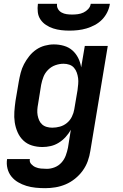

<svg xmlns="http://www.w3.org/2000/svg" viewBox="-20 -760 640 1003"><path d="M216 223Q191 223 166 220.5Q141 218 118 211Q95 204 74.5 192Q54 180 39.5 162Q25 144 19 120Q13 96 17 71H136Q133 86 143 97Q153 108 166 113.5Q179 119 194 120.5Q209 122 225 122Q245 122 265.5 114Q286 106 301 89.5Q316 73 323.5 52.5Q331 32 335 12L350 -82Q339 -62 323 -44.5Q307 -27 287 -14.5Q267 -2 245 3Q223 8 202 8Q173 8 147 0Q121 -8 102 -26Q83 -44 72 -69Q61 -94 57 -121Q53 -148 55 -176.5Q57 -205 61 -233L78 -333Q82 -356 88 -379.5Q94 -403 105.5 -425Q117 -447 133 -467Q149 -487 169.5 -501Q190 -515 214 -521.5Q238 -528 261 -528Q289 -528 314.5 -520.5Q340 -513 358.5 -496.5Q377 -480 388.5 -457Q400 -434 404 -408L423 -520H543L452 28Q448 55 438.5 81.5Q429 108 412 131.5Q395 155 372 173.5Q349 192 323 203Q297 214 270 218.5Q243 223 216 223ZM253 -93Q273 -93 293 -98.5Q313 -104 329.5 -117.5Q346 -131 355.5 -150.5Q365 -170 368 -189L385 -289Q387 -305 388.5 -321Q390 -337 388 -352Q386 -367 381 -381Q376 -395 366.5 -406Q357 -417 342.5 -422Q328 -427 312 -427Q291 -427 269.5 -419.5Q248 -412 231.5 -395.5Q215 -379 207 -358.5Q199 -338 195 -317L179 -217Q176 -202 175 -187Q174 -172 176.5 -158Q179 -144 184.5 -131.5Q190 -119 200 -110Q210 -101 224 -97Q238 -93 253 -93ZM343 -600Q321 -600 299.5 -602.5Q278 -605 258 -611.5Q238 -618 220.5 -629.5Q203 -641 191.5 -658Q180 -675 177.5 -696.5Q175 -718 178 -740H278Q276 -725 283 -713Q290 -701 302 -694.5Q314 -688 328 -686Q342 -684 357 -684Q372 -684 387 -686Q402 -688 416 -694.5Q430 -701 441 -713Q452 -725 454 -740H554Q551 -718 540.5 -696.5Q530 -675 513.5 -658Q497 -641 475.5 -629.5Q454 -618 432 -611.5Q410 -605 387.5 -602.5Q365 -600 343 -600Z"/></svg>

Font: Iosevka HT Extended
Style: Bold Italic
Weight: 700
Width: 7
Italic angle: -9°
Monospace: yes
Designer: Belleve Invis
Foundry: Belleve Invis
Version: Version 32.3.0; ttfautohint (v1.8.4)